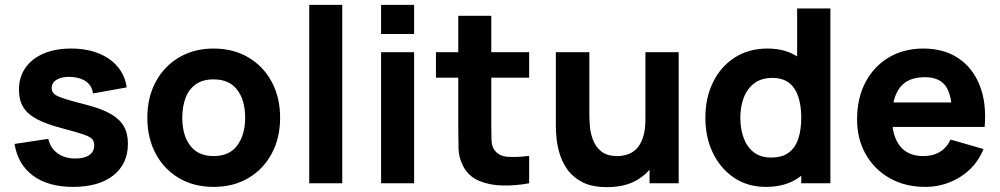

<svg xmlns="http://www.w3.org/2000/svg" viewBox="-20 -755 4119 791"><path d="M281 15Q179 15 116.2 -31.2Q53.5 -77.5 40 -162L179 -183Q187.5 -145 216.8 -123.5Q246 -102 291 -102Q328 -102 348 -116.2Q368 -130.5 368 -156Q368 -172 360 -181.8Q352 -191.5 324.2 -201Q296.5 -210.5 238 -226Q172 -243 132.5 -264Q93 -285 75.5 -314.2Q58 -343.5 58 -385Q58 -437 84.5 -475.2Q111 -513.5 159.2 -534.2Q207.5 -555 273 -555Q336.5 -555 385.5 -535.5Q434.5 -516 464.8 -480Q495 -444 502 -395L363 -370Q359.5 -400 337 -417.5Q314.5 -435 276 -438Q238.5 -440.5 215.8 -428Q193 -415.5 193 -392Q193 -378 202.8 -368.5Q212.5 -359 243.2 -349Q274 -339 337 -323Q398.5 -307 435.8 -285.8Q473 -264.5 490 -234.8Q507 -205 507 -163Q507 -80 447 -32.5Q387 15 281 15Z M860 15Q778.5 15 717 -21.5Q655.5 -58 621.2 -122.2Q587 -186.5 587 -270Q587 -354.5 622 -418.8Q657 -483 718.5 -519Q780 -555 860 -555Q941.5 -555 1003.2 -518.5Q1065 -482 1099.5 -417.8Q1134 -353.5 1134 -270Q1134 -186 1099.2 -121.8Q1064.5 -57.5 1002.8 -21.2Q941 15 860 15ZM860 -112Q925.5 -112 957.8 -156.2Q990 -200.5 990 -270Q990 -342 957.2 -385Q924.5 -428 860 -428Q815.5 -428 787 -408Q758.5 -388 744.8 -352.5Q731 -317 731 -270Q731 -197.5 763.8 -154.8Q796.5 -112 860 -112Z M1254 0V-735H1390V0Z M1550 -615V-735H1686V-615ZM1550 0V-540H1686V0Z M2160 0Q2104 10.5 2050.2 9.2Q1996.5 8 1954.2 -9.8Q1912 -27.5 1890 -67Q1870 -104 1869 -142.2Q1868 -180.5 1868 -229V-690H2004V-237Q2004 -205.5 2004.8 -180.2Q2005.5 -155 2015 -140Q2033 -111.5 2072.5 -109Q2112 -106.5 2160 -113ZM1776 -435V-540H2160V-435Z M2481 16Q2417.5 16 2377.5 -5.5Q2337.5 -27 2315.2 -60Q2293 -93 2283.5 -128.8Q2274 -164.5 2272 -194Q2270 -223.5 2270 -237V-540H2408V-285Q2408 -266.5 2410 -237.8Q2412 -209 2422.5 -180Q2433 -151 2456.8 -131.5Q2480.5 -112 2524 -112Q2541.5 -112 2561.5 -117.5Q2581.5 -123 2599 -138.8Q2616.5 -154.5 2627.8 -185.2Q2639 -216 2639 -266L2717 -229Q2717 -165 2691 -109Q2665 -53 2612.8 -18.5Q2560.5 16 2481 16ZM2656 0V-179H2639V-540H2776V0Z M3135 15Q3060.5 15 3004.5 -22.5Q2948.5 -60 2917.2 -124.5Q2886 -189 2886 -270Q2886 -352.5 2917.8 -416.8Q2949.5 -481 3007 -518Q3064.5 -555 3142 -555Q3219 -555 3271.5 -517.5Q3324 -480 3351 -415.5Q3378 -351 3378 -270Q3378 -189 3350.8 -124.5Q3323.5 -60 3269.5 -22.5Q3215.5 15 3135 15ZM3157 -106Q3202.5 -106 3229.8 -126.5Q3257 -147 3269 -184Q3281 -221 3281 -270Q3281 -319 3269 -356Q3257 -393 3230.8 -413.5Q3204.5 -434 3162 -434Q3116.5 -434 3087.2 -411.8Q3058 -389.5 3044 -352.2Q3030 -315 3030 -270Q3030 -224.5 3043.5 -187.2Q3057 -150 3085 -128Q3113 -106 3157 -106ZM3281 0V-370H3264V-720H3401V0Z M3792 15Q3709 15 3645.8 -20.8Q3582.5 -56.5 3546.8 -119.2Q3511 -182 3511 -263Q3511 -351.5 3546 -417Q3581 -482.5 3642.5 -518.8Q3704 -555 3784 -555Q3869 -555 3928.5 -515Q3988 -475 4016.5 -402.5Q4045 -330 4036.5 -232H3902V-282Q3902 -364.5 3875.8 -400.8Q3849.5 -437 3790 -437Q3720.5 -437 3687.8 -394.8Q3655 -352.5 3655 -270Q3655 -194.5 3687.8 -153.2Q3720.5 -112 3784 -112Q3824 -112 3852.5 -129.5Q3881 -147 3896 -180L4032 -141Q4001.5 -67 3935.8 -26Q3870 15 3792 15ZM3613 -232V-333H3971V-232Z"/></svg>

Font: Manrope ExtraLight ExtraBold
Style: Regular
Weight: 800
Version: Version 4.504